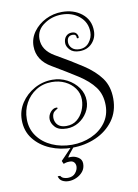

<svg xmlns="http://www.w3.org/2000/svg" viewBox="-100 -697 701 976"><g transform="rotate(-10 250.0 -209.5)"><path d="M222 53Q161 53 109 31Q57 9 25 -32Q-7 -73 -7 -130Q-7 -178 19 -217.5Q45 -257 88 -281Q131 -305 181 -305Q222 -305 257 -286.5Q292 -268 313.5 -237.5Q335 -207 335 -170Q335 -138 318 -110Q301 -82 273 -65Q245 -48 212 -48Q170 -48 151.5 -68.5Q133 -89 133 -110Q133 -130 146.5 -146Q160 -162 177 -162Q183 -162 183 -157L168 -147Q160 -142 156.5 -133Q153 -124 153 -114Q153 -100 159 -88Q173 -61 212 -61Q244 -61 266 -78.5Q288 -96 300 -123.5Q312 -151 312 -180Q312 -213 293 -239Q274 -265 243.5 -279.5Q213 -294 176 -294Q130 -294 94.5 -271.5Q59 -249 39 -212Q19 -175 19 -130Q19 -79 47 -41Q75 -3 121.5 17.5Q168 38 223 38Q277 38 323.5 17.5Q370 -3 398 -41Q426 -79 426 -130Q426 -186 397.5 -224.5Q369 -263 316 -297Q263 -331 190 -374Q117 -416 117 -489Q117 -530 141.5 -563.5Q166 -597 205 -616.5Q244 -636 289 -636Q349 -636 390 -604Q433 -570 433 -513Q433 -476 408.5 -450Q384 -424 344 -424Q311 -424 294.5 -441.5Q278 -459 278 -477Q278 -498 289.5 -511Q301 -524 320 -524Q336 -524 343.5 -515Q351 -506 351 -495Q351 -490 346 -490Q341 -490 341 -494Q341 -512 323 -512Q293 -512 293 -478Q293 -461 306.5 -447.5Q320 -434 345 -434Q377 -434 395.5 -458Q414 -482 414 -510Q414 -560 377 -591.5Q340 -623 286 -623Q235 -623 196 -596Q153 -568 153 -520Q153 -462 215 -426Q294 -381 351 -343.5Q408 -306 439 -263Q470 -220 470 -157Q470 -91 435.5 -44Q401 3 344.5 28Q288 53 222 53ZM175 217Q156 217 141.5 209Q127 201 123 183H136Q142 193 152.5 196.5Q163 200 173 200Q199 200 212.5 183.5Q226 167 226 150Q226 137 218.5 128.5Q211 120 197 120Q184 120 176.5 122Q169 124 164 126L157 110Q160 107 174.5 92Q189 77 204.5 60.5Q220 44 226 38L238 40Q236 42 224.5 55.5Q213 69 202.5 82.5Q192 96 194 99Q198 98 201 98Q204 98 208 98Q227 98 244.5 109.5Q262 121 262 142Q262 166 248.5 182.5Q235 199 215 208Q195 217 175 217Z"/></g></svg>

Font: Updock
Style: Regular
Weight: 400
Designer: Robert E. Leuschke
Foundry: Robert E. Leuschke
Version: Version 1.010; ttfautohint (v1.8.4.7-5d5b)